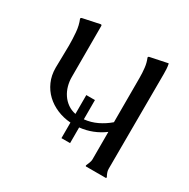

<svg xmlns="http://www.w3.org/2000/svg" viewBox="-106 -521 611 620"><g transform="rotate(30 199.5 -211.0)"><path d="M174.8 -97.7Q147.9 -99.6 124.3 -109.6Q100.6 -119.6 83 -136.2Q65.4 -152.8 55.2 -175.8Q44.9 -198.7 44.9 -227.1Q44.9 -248 45.7 -269Q46.4 -290 46.4 -311Q46.4 -334 44.4 -358.6Q42.5 -383.3 33.7 -404.3L34.7 -406.2L37.1 -408.2L102.1 -421.9Q104 -420.9 105 -418.9V-227.1Q105 -210.4 109.4 -194.6Q113.8 -178.7 122.6 -165.5Q131.3 -152.3 144.5 -142.8Q157.7 -133.3 174.8 -129.9V-200.2H207V-128.4Q231.9 -130.9 254.6 -141.8Q277.3 -152.8 295.9 -168.9V-335.4Q295.9 -353 293.9 -370.6Q292 -388.2 285.2 -404.3Q285.6 -406.2 287.6 -408.2L353.5 -421.9L354.5 -420.9Q356.4 -411.6 356.9 -402.6Q357.4 -393.6 357.4 -383.8Q357.4 -294.9 356.9 -207Q356.4 -119.1 356.4 -29.8Q356.4 -22.9 358.9 -16.4Q361.3 -9.8 364.7 -3.9V-1L362.8 0H289.1L287.6 -1V-3.9Q290 -9.3 293 -16.8Q295.9 -24.4 295.9 -29.8V-132.8Q276.4 -118.2 253.9 -109.4Q231.4 -100.6 207 -98.1V-39.6H174.8Z"/></g></svg>

Font: CAT Linz
Style: Regular
Weight: 400
Designer: Peter Wiegel
Foundry: Peter Wiegel
Version: Version 1.08